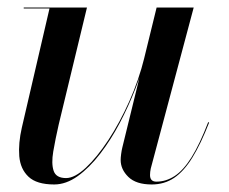

<svg xmlns="http://www.w3.org/2000/svg" viewBox="-20 -480 609 510"><path d="M124 10Q77.5 10 55.8 -10.5Q34 -31 31.2 -65.2Q28.5 -99.5 38 -141L111.5 -457.5H43V-460H211L136 -149.5Q127 -110 121.5 -77.8Q116 -45.5 122.5 -26.2Q129 -7 155.5 -7Q178.5 -7 208 -34.5Q237.5 -62 267.8 -108Q298 -154 323.5 -211Q349 -268 363.5 -327H366Q357 -288.5 339.2 -243.2Q321.5 -198 298 -153.2Q274.5 -108.5 246 -71.5Q217.5 -34.5 186.5 -12.2Q155.5 10 124 10ZM383 10Q341.5 10 321 -10Q300.5 -30 300.5 -55Q300.5 -61.5 301.8 -71Q303 -80.5 305 -88.5L396 -460H494.5L380.5 -32.5Q379.5 -28 379 -23.5Q378.5 -19 378.5 -15Q378.5 2.5 395.5 2.5Q421 2.5 444 -12.5Q467 -27.5 488.8 -62.2Q510.5 -97 533 -155.5L535.5 -154.5Q513.5 -98 491 -61.5Q468.5 -25 442.5 -7.5Q416.5 10 383 10Z"/></svg>

Font: Bodoni Moda 72pt Medium
Style: Italic
Weight: 500
Italic angle: -13°
Designer: Owen Earl
Foundry: indestructible type
Version: Version 2.004